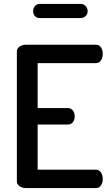

<svg xmlns="http://www.w3.org/2000/svg" viewBox="-20 -959 563 979"><path d="M172 -637V-408H326Q342 -408 351.5 -395.5Q361 -383 361 -365Q361 -349 352 -336.5Q343 -324 326 -324H172V-94H469Q485 -94 494.5 -80Q504 -66 504 -46Q504 -28 495 -14Q486 0 469 0H113Q94 0 80 -9.5Q66 -19 66 -35V-696Q66 -712 80 -721.5Q94 -731 113 -731H469Q486 -731 495 -717Q504 -703 504 -685Q504 -665 494.5 -651Q485 -637 469 -637ZM183 -939H392Q406 -939 416.5 -928Q427 -917 427 -902Q427 -887 416.5 -877Q406 -867 392 -867H183Q168 -867 158.5 -876.5Q149 -886 149 -902Q149 -918 158.5 -928.5Q168 -939 183 -939Z"/></svg>

Font: Dosis
Style: SemiBold
Weight: 600
Designer: Edgar Tolentino, Pablo Impallari, Igino Marini
Foundry: Edgar Tolentino, Pablo Impallari, Igino Marini
Version: Version 1.007